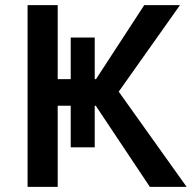

<svg xmlns="http://www.w3.org/2000/svg" viewBox="-20 -732 755 752"><path d="M351 -318V-155H257V-318H206V0H88V-712H206V-422H257V-585H351V-422H356L545 -712H685L445 -373L711 0H567L355 -318Z"/></svg>

Font: CST
Style: Medium
Weight: 500
Version: Version 1.00